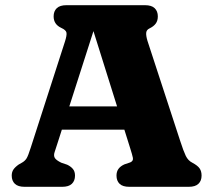

<svg xmlns="http://www.w3.org/2000/svg" viewBox="-20 -720 824 740"><path d="M186.8 -310H497.8L499 -220.2H185ZM269.1 -43.2Q269.1 -23.2 257 -11.6Q245 0 219.7 0H74.6Q49.4 0 37.3 -11.6Q25.2 -23.2 25.2 -43.2Q25.2 -56.8 31.6 -66.4Q38 -76 52.2 -86L65.7 -93.7Q76.2 -99.8 82.3 -109.4Q88.4 -119 98.5 -151L230.2 -559.4Q237.9 -583.2 236.3 -593.7Q234.7 -604.1 216.3 -612.4Q201.4 -619.3 194.1 -630.3Q186.7 -641.2 186.7 -656.8Q186.7 -676.8 198.8 -688.4Q210.9 -700 236.1 -700H538.9Q564.2 -700 576.2 -688.4Q588.3 -676.7 588.3 -656.8Q588.3 -640 580.2 -629.1Q572.1 -618.1 556 -610.4Q544.7 -605.1 543.5 -593.9Q542.4 -582.6 548.3 -562.8L674.6 -176.6Q687.1 -137.7 696 -119.3Q704.9 -100.9 721.9 -92.5Q742.2 -81.6 749.5 -70.7Q756.9 -59.9 756.9 -43.2Q756.9 -23.2 744.8 -11.6Q732.8 0 707.5 0H478.4Q452.8 0 440.9 -11.6Q429 -23.2 429 -43.2Q429 -58.8 436.6 -69.1Q444.2 -79.5 459.2 -86.4L482.2 -94.2Q494.4 -99.6 492.2 -111.5Q489.9 -123.4 481.8 -148.6L333.3 -622L346.9 -621L201.9 -168.8Q195 -146.9 190.5 -133.8Q186.1 -120.7 191 -111.8Q195.9 -102.9 215.9 -93L238.9 -85.2Q252.7 -78.7 260.9 -68.9Q269.1 -59.2 269.1 -43.2Z"/></svg>

Font: Fraunces SuperSoft
Style: Regular
Weight: 900
Version: Version 1.000;[b76b70a41]